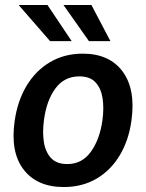

<svg xmlns="http://www.w3.org/2000/svg" viewBox="-20 -743 588 773"><path d="M236.5 10Q129.5 10 75.2 -60.2Q21 -130.5 39 -256Q50.5 -337 87.2 -398Q124 -459 181.8 -493Q239.5 -527 313 -527Q420.5 -527 473.8 -455Q527 -383 509 -256Q498 -177.5 462 -117.5Q426 -57.5 368.8 -23.8Q311.5 10 236.5 10ZM251 -82.5Q310.5 -82.5 346.2 -132.5Q382 -182.5 392.5 -259.5Q399 -307 393 -347Q387 -387 364.8 -411.2Q342.5 -435.5 299.5 -435.5Q238.5 -435.5 202.8 -386.5Q167 -337.5 157 -259.5Q150.5 -212.5 156.5 -172.2Q162.5 -132 185 -107.2Q207.5 -82.5 251 -82.5ZM348 -723 424.5 -577.5H338L235.5 -723ZM171 -723 268.5 -577.5H181.5L55 -723Z"/></svg>

Font: Public Sans SemiBold
Style: Italic
Weight: 600
Italic angle: -8°
Designer: The Public Sans project authors (U.S. Web Design System). Libre Franklin designed by Pablo Impallari and Rodrigo Fuenzal
Version: Version 1.007; ttfautohint (v1.8.1) -l 8 -r 50 -G 200 -x 14 